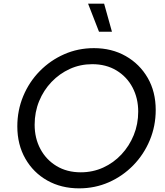

<svg xmlns="http://www.w3.org/2000/svg" viewBox="-20 -1021 903 1053"><path d="M414 12Q316 12 239.5 -31Q163 -74 119 -151Q75 -228 75 -328Q75 -416 107.5 -494Q140 -572 198 -631Q256 -690 332 -723.5Q408 -757 495 -757Q593 -757 669.5 -713.5Q746 -670 790 -594Q834 -518 834 -418Q834 -330 801.5 -252Q769 -174 711 -114.5Q653 -55 577 -21.5Q501 12 414 12ZM423 -76Q489 -76 546 -102Q603 -128 646 -174Q689 -220 713.5 -280Q738 -340 738 -409Q738 -482 707 -541Q676 -600 619 -634.5Q562 -669 486 -669Q420 -669 363 -643Q306 -617 262.5 -571.5Q219 -526 194.5 -466Q170 -406 170 -337Q170 -263 201.5 -204Q233 -145 290 -110.5Q347 -76 423 -76ZM594 -847H523L463 -1001H551Z"/></svg>

Font: Plus Jakarta Display
Style: Italic
Weight: 400
Italic angle: -12°
Designer: Gumpita Rahayu
Foundry: Tokotype Studio
Version: Version 1.000